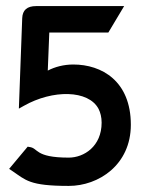

<svg xmlns="http://www.w3.org/2000/svg" viewBox="-20 -600 468 631"><path d="M10 -45 19 -39C65 -8 76 11 206 11C304 11 410 -58 410 -190C410 -334 314 -388 221 -388C189 -388 160 -380 137 -368L142 -493H336L388 -580H99C69 -580 54 -567 53 -540L42 -243L58 -252C153 -306 271 -305 304 -242C310 -230 314 -215 314 -197C314 -119 256 -82 206 -82C92 -82 107 -114 76 -117L71 -118Z"/></svg>

Font: Charger Pro
Style: ExBdNar
Weight: 400
Designer: Jasper
Foundry: Cannot Into Space Fonts
Version: Version 1.09